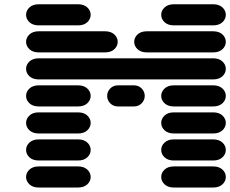

<svg xmlns="http://www.w3.org/2000/svg" viewBox="-20 -881 1064 888"><path d="M159.2 -13.7H340.8Q368.2 -13.7 383.8 -28.3Q399.4 -43 399.4 -62.5Q399.4 -82 383.8 -96.7Q368.2 -111.3 340.8 -111.3H159.2Q131.8 -111.3 116.2 -96.7Q100.6 -82 100.6 -62.5Q100.6 -43 116.2 -28.3Q131.8 -13.7 159.2 -13.7ZM784.2 -13.7H965.8Q993.2 -13.7 1008.8 -28.3Q1024.4 -43 1024.4 -62.5Q1024.4 -82 1008.8 -96.7Q993.2 -111.3 965.8 -111.3H784.2Q756.8 -111.3 741.2 -96.7Q725.6 -82 725.6 -62.5Q725.6 -43 741.2 -28.3Q756.8 -13.7 784.2 -13.7ZM159.2 -138.7H340.8Q368.2 -138.7 383.8 -153.3Q399.4 -168 399.4 -187.5Q399.4 -207 383.8 -221.7Q368.2 -236.3 340.8 -236.3H159.2Q131.8 -236.3 116.2 -221.7Q100.6 -207 100.6 -187.5Q100.6 -168 116.2 -153.3Q131.8 -138.7 159.2 -138.7ZM784.2 -138.7H965.8Q993.2 -138.7 1008.8 -153.3Q1024.4 -168 1024.4 -187.5Q1024.4 -207 1008.8 -221.7Q993.2 -236.3 965.8 -236.3H784.2Q756.8 -236.3 741.2 -221.7Q725.6 -207 725.6 -187.5Q725.6 -168 741.2 -153.3Q756.8 -138.7 784.2 -138.7ZM159.2 -263.7H340.8Q368.2 -263.7 383.8 -278.3Q399.4 -293 399.4 -312.5Q399.4 -332 383.8 -346.7Q368.2 -361.3 340.8 -361.3H159.2Q131.8 -361.3 116.2 -346.7Q100.6 -332 100.6 -312.5Q100.6 -293 116.2 -278.3Q131.8 -263.7 159.2 -263.7ZM784.2 -263.7H965.8Q993.2 -263.7 1008.8 -278.3Q1024.4 -293 1024.4 -312.5Q1024.4 -332 1008.8 -346.7Q993.2 -361.3 965.8 -361.3H784.2Q756.8 -361.3 741.2 -346.7Q725.6 -332 725.6 -312.5Q725.6 -293 741.2 -278.3Q756.8 -263.7 784.2 -263.7ZM159.2 -388.7H340.8Q368.2 -388.7 383.8 -403.3Q399.4 -418 399.4 -437.5Q399.4 -457 383.8 -471.7Q368.2 -486.3 340.8 -486.3H159.2Q131.8 -486.3 116.2 -471.7Q100.6 -457 100.6 -437.5Q100.6 -418 116.2 -403.3Q131.8 -388.7 159.2 -388.7ZM525.4 -388.7H599.6Q621.1 -388.7 635.3 -403.3Q649.4 -418 649.4 -437.5Q649.4 -457 635.3 -471.7Q621.1 -486.3 599.6 -486.3H525.4Q503.9 -486.3 489.7 -471.7Q475.6 -457 475.6 -437.5Q475.6 -418 489.7 -403.3Q503.9 -388.7 525.4 -388.7ZM784.2 -388.7H965.8Q993.2 -388.7 1008.8 -403.3Q1024.4 -418 1024.4 -437.5Q1024.4 -457 1008.8 -471.7Q993.2 -486.3 965.8 -486.3H784.2Q756.8 -486.3 741.2 -471.7Q725.6 -457 725.6 -437.5Q725.6 -418 741.2 -403.3Q756.8 -388.7 784.2 -388.7ZM159.2 -513.7H965.8Q993.2 -513.7 1008.8 -528.3Q1024.4 -543 1024.4 -562.5Q1024.4 -582 1008.8 -596.7Q993.2 -611.3 965.8 -611.3H159.2Q131.8 -611.3 116.2 -596.7Q100.6 -582 100.6 -562.5Q100.6 -543 116.2 -528.3Q131.8 -513.7 159.2 -513.7ZM159.2 -638.7H465.8Q493.2 -638.7 508.8 -653.3Q524.4 -668 524.4 -687.5Q524.4 -707 508.8 -721.7Q493.2 -736.3 465.8 -736.3H159.2Q131.8 -736.3 116.2 -721.7Q100.6 -707 100.6 -687.5Q100.6 -668 116.2 -653.3Q131.8 -638.7 159.2 -638.7ZM659.2 -638.7H965.8Q993.2 -638.7 1008.8 -653.3Q1024.4 -668 1024.4 -687.5Q1024.4 -707 1008.8 -721.7Q993.2 -736.3 965.8 -736.3H659.2Q631.8 -736.3 616.2 -721.7Q600.6 -707 600.6 -687.5Q600.6 -668 616.2 -653.3Q631.8 -638.7 659.2 -638.7ZM159.2 -763.7H340.8Q368.2 -763.7 383.8 -778.3Q399.4 -793 399.4 -812.5Q399.4 -832 383.8 -846.7Q368.2 -861.3 340.8 -861.3H159.2Q131.8 -861.3 116.2 -846.7Q100.6 -832 100.6 -812.5Q100.6 -793 116.2 -778.3Q131.8 -763.7 159.2 -763.7ZM784.2 -763.7H965.8Q993.2 -763.7 1008.8 -778.3Q1024.4 -793 1024.4 -812.5Q1024.4 -832 1008.8 -846.7Q993.2 -861.3 965.8 -861.3H784.2Q756.8 -861.3 741.2 -846.7Q725.6 -832 725.6 -812.5Q725.6 -793 741.2 -778.3Q756.8 -763.7 784.2 -763.7Z"/></svg>

Font: Sixtyfour
Style: Regular
Weight: 400
Designer: Jens Kutilek
Foundry: Jens Kutilek
Version: Version 2.001